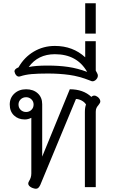

<svg xmlns="http://www.w3.org/2000/svg" viewBox="-20 -1153 698 1183"><path d="M154 -22Q154 -29 159 -37Q173 -59 173 -84V-427Q153 -417 133 -417Q92 -417 66 -442Q40 -467 40 -509Q40 -550 68.5 -576.5Q97 -603 141 -603Q185 -603 212.5 -578Q240 -553 240 -511V-188L410 -603Q493 -603 543 -556Q551 -564 561 -564Q571 -564 583 -555Q598 -542 598 -528Q598 -519 587 -506Q579 -497 574.5 -488Q570 -479 570 -464V0H503V-463Q503 -491 510 -509Q501 -524 483 -533.5Q465 -543 448 -543L228 -13Q222 -1 216 4.5Q210 10 201 10Q192 10 177 4Q154 -7 154 -22ZM187 -509Q187 -528 173.5 -541Q160 -554 141 -554Q121 -554 107.5 -541Q94 -528 94 -509Q94 -489 107.5 -476Q121 -463 141 -463Q160 -463 173.5 -476Q187 -489 187 -509Z M583 -687Q583 -671 567 -658Q558 -652 551 -652Q544 -652 534 -657Q469 -683 407 -691.5Q345 -700 275 -700Q214 -700 175 -696.5Q136 -693 106 -683Q100 -681 97 -681Q82 -681 73 -700Q69 -710 69 -713Q69 -728 94 -738Q129 -800 188 -835Q247 -870 318 -870Q429 -870 505 -800V-899H570V-718L578 -703Q583 -695 583 -687ZM517 -710Q455 -819 318 -819Q214 -819 157 -740Q199 -749 272 -749Q344 -749 401 -740.5Q458 -732 517 -710Z M505 -1133H570V-946H505Z"/></svg>

Font: Niramit Light
Style: Regular
Weight: 300
Designer: Katatrad Aksorn Co.,Ltd.
Foundry: Cadson Demak Co.,Ltd.
Version: Version 1.000; ttfautohint (v1.6)